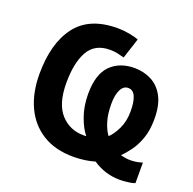

<svg xmlns="http://www.w3.org/2000/svg" viewBox="-133 -860 1043 1037"><g transform="rotate(20 388.5 -342.0)"><path d="M725 -331Q725 -264 707 -216Q689 -168 665 -136.5Q641 -105 622 -86Q633 -83 648.5 -80.5Q664 -78 677 -78Q697 -78 713.5 -81Q730 -84 747 -89V29Q732 35 706 38Q680 41 660 41Q576 41 505 -7Q480 1 447 5.5Q414 10 383 10Q278 10 205.5 -35Q133 -80 95.5 -160.5Q58 -241 58 -348Q58 -525 134 -625Q210 -725 372 -725Q404 -725 439.5 -718.5Q475 -712 493 -704L455 -587Q438 -592 417.5 -596.5Q397 -601 372 -601Q286 -601 248.5 -535Q211 -469 211 -353Q211 -233 263 -175.5Q315 -118 395 -118Q399 -118 403 -118Q407 -118 410 -120Q384 -150 363 -208.5Q342 -267 342 -337Q342 -450 393.5 -502Q445 -554 532 -554Q582 -554 626.5 -532Q671 -510 698 -461Q725 -412 725 -331ZM590 -327Q590 -380 577 -410.5Q564 -441 535 -441Q508 -441 493 -410.5Q478 -380 478 -329Q478 -270 491.5 -227Q505 -184 524 -160Q548 -182 569 -225.5Q590 -269 590 -327Z"/></g></svg>

Font: Noto Sans
Style: Bold
Weight: 700
Designer: Monotype Design Team
Foundry: Monotype Imaging Inc.
Version: Version 2.000;GOOG;noto-source:20170915:90ef993387c0; ttfaut